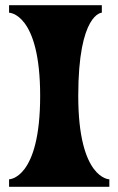

<svg xmlns="http://www.w3.org/2000/svg" viewBox="-20 -720 457 741"><path d="M282 -350C282 -670 373 -671 373 -671V-700H15V-671C15 -671 135 -670 135 -350C135 -28 15 -28 15 -28V1H402V-28C402 -28 282 -28 282 -350Z"/></svg>

Font: Ouroboros
Style: Regular
Weight: 400
Designer: Ariel Martín Pérez
Foundry: Velvetyne Type Foundry
Version: Version 2.001;hotconv 1.0.109;makeotfexe 2.5.65596